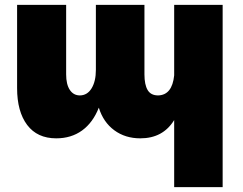

<svg xmlns="http://www.w3.org/2000/svg" viewBox="-20 -564 1008 795"><path d="M701.2 -543.9H901.9V210.9H701.2V-66.9Q654.8 8.8 561 8.8Q498.5 8.8 453.1 -24.7Q407.7 -58.1 389.2 -118.2Q364.7 -56.2 319.8 -23.7Q274.9 8.8 212.9 8.8Q134.3 8.8 92.5 -46.6Q50.8 -102.1 50.8 -199.2V-543.9H253.9V-255.9Q253.9 -214.8 269 -191.9Q284.2 -168.9 311 -168.9Q341.8 -169.4 359.4 -198.5Q377 -227.5 377 -274.9V-543.9H578.1V-255.9Q578.1 -213.4 591.3 -191.2Q604.5 -168.9 634.8 -168.9Q692.9 -170.4 701.2 -252Z"/></svg>

Font: Montserrat arm ExtraBold
Style: Regular
Weight: 800
Designer: Julieta Ulanovsky
Foundry: Julieta Ulanovsky
Version: Version 6.000;PS 006.000;hotconv 1.0.88;makeotf.lib2.5.64775